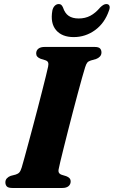

<svg xmlns="http://www.w3.org/2000/svg" viewBox="-20 -933 565 953"><path d="M272 -97.1Q268.4 -83.1 272.4 -75.9Q276.4 -68.7 286.1 -65.5L308.9 -58.5Q320 -54.3 325.3 -48.1Q330.7 -42 330.7 -32.2Q330.7 -17.9 320 -8.9Q309.3 0 289.9 0H41.3Q20.8 0 13.7 -7.8Q6.7 -15.6 6.7 -27.6Q6.6 -40 14.4 -48.1Q22.3 -56.3 33.1 -60.1L58.1 -66.6Q69.9 -70.3 76.2 -77.5Q82.5 -84.7 87.7 -101.7Q92.7 -118.7 101.4 -150Q110 -181.3 120.9 -221.7Q131.8 -262.1 143.8 -307Q155.7 -352 167.5 -396.9Q179.2 -441.8 189.4 -482.1Q199.6 -522.4 207.4 -553.8Q215.2 -585.2 218.8 -602.2Q221.6 -615.1 218.8 -622.8Q216 -630.5 204.4 -634.2L181.2 -641.4Q169.9 -646.1 164.8 -652.3Q159.6 -658.4 159.6 -667.8Q159.6 -682.6 170.4 -691.3Q181.1 -700 202.1 -700H449.2Q469.6 -700 476.6 -692.4Q483.6 -684.7 483.6 -672.8Q483.6 -660.6 475.9 -652.4Q468.2 -644.1 456.5 -640L430.9 -632.8Q419 -629.1 413.4 -622.5Q407.8 -615.9 402.6 -599.2Q396.9 -581.1 387.4 -547.3Q377.9 -513.4 366.2 -469.9Q354.6 -426.4 342 -378.6Q329.4 -330.7 317.7 -284.3Q306 -237.9 296.1 -198.6Q286.2 -159.3 279.8 -132.3Q273.4 -105.4 272 -97.1ZM370.6 -841.3Q402.8 -841.3 428.1 -854.6Q453.5 -867.9 477.1 -895.8Q485.6 -904.3 493.1 -908.6Q500.6 -912.9 507.4 -912.9Q519.5 -912.9 523.1 -904.1Q526.8 -895.3 521 -880.8Q499.6 -818.2 451.9 -783.5Q404.2 -748.9 346 -748.9Q287.7 -748.9 258.3 -783.5Q228.9 -818.2 239.9 -880.8Q242.9 -895.3 251.6 -904.1Q260.3 -912.9 272 -912.9Q279.7 -912.9 284.3 -908.6Q289 -904.3 292.7 -895.8Q302 -867.1 321 -854.2Q340 -841.3 370.6 -841.3Z"/></svg>

Font: Fraunces
Style: Italic
Weight: 900
Italic angle: -16°
Version: Version 1.000;[0bf87f6ff]